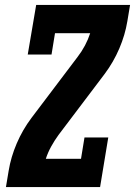

<svg xmlns="http://www.w3.org/2000/svg" viewBox="-20 -755 545 775"><path d="M4 0 15 -66Q24 -121 47.5 -176Q71 -231 107 -279L293 -525Q310 -547 323 -571.5Q336 -596 344 -621H202L188 -535H92L126 -735H505L494 -669Q485 -614 461.5 -559Q438 -504 402 -456L216 -210Q200 -188 186.5 -163.5Q173 -139 165 -114H307L321 -200H417L384 0Z"/></svg>

Font: Iosevka Curly Slab HvObl
Style: Regular
Weight: 900
Italic angle: -9°
Monospace: yes
Designer: Belleve Invis
Foundry: Belleve Invis
Version: Version 11.1.0; ttfautohint (v1.8.3)